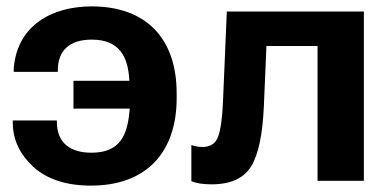

<svg xmlns="http://www.w3.org/2000/svg" viewBox="-20 -566 1223 601"><path d="M533 -259V-274C533 -444 439 -546 267 -546C142 -546 33 -486 23 -351V-341H161V-346C161 -407 197 -442 267 -442C352 -442 381 -391 385 -313H210V-226H386C380 -145 358 -88 266 -88C202 -88 158 -117 158 -185V-189H20V-182C20 -129 42 -83 84 -44C127 -5 187 15 265 15C438 15 533 -89 533 -259Z M814 -422H974V0H1119V-530H690L678 -248C676 -198 671 -162 663 -139C655 -117 639 -106 615 -106C600 -106 591 -108 579 -112V1C594 8 617 11 642 11C702 11 743 -8 766 -45C789 -82 802 -145 806 -234Z"/></svg>

Font: Cheyenne Sans
Style: Bold
Weight: 700
Designer: The Public Sans project authors (U.S. Web Design System), Libre Franklin designed by Pablo Impallari and Rodrigo Fuenzal
Foundry: The Cheyenne Sans Project Authors
Version: Version 2.007